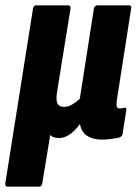

<svg xmlns="http://www.w3.org/2000/svg" viewBox="-40 -517 514 722"><path d="M-10 185Q-22 185 -20 172L84 -484Q86 -497 98 -497H215Q227 -497 225 -484L174 -168Q170 -139 176.5 -127Q183 -115 201 -115Q216 -115 230.5 -123.5Q245 -132 260 -145L313 -484Q315 -497 327 -497H443Q457 -497 453 -484L399 -138Q397 -121 399.5 -115Q402 -109 412 -109Q417 -109 420.5 -110Q424 -111 428 -112Q437 -113 435 -103L421 -14Q420 -3 406 1Q390 4 374.5 6Q359 8 343 8Q310 8 288 -6Q266 -20 261 -50H260Q243 -26 223 -12Q203 2 182 2Q171 2 162 -1Q153 -4 149 -10L119 172Q118 185 105 185Z"/></svg>

Font: Sofia Sans Condensed Black
Style: Italic
Weight: 900
Italic angle: -9°
Version: Version 4.100